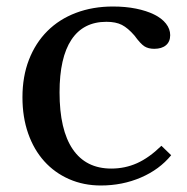

<svg xmlns="http://www.w3.org/2000/svg" viewBox="-20 -560 576 590"><path d="M506 -83Q470 -39 413 -14.5Q356 10 290 10Q237 10 192.5 -9.5Q148 -29 116 -64.5Q84 -100 66.5 -150Q49 -200 49 -261Q49 -325 69 -376.5Q89 -428 125.5 -464.5Q162 -501 213.5 -520.5Q265 -540 327 -540Q366 -540 398 -533.5Q430 -527 453.5 -515.5Q477 -504 490 -487.5Q503 -471 503 -452Q503 -432 490 -421Q477 -410 454 -410Q436 -410 424 -417.5Q412 -425 393 -451Q373 -474 354.5 -483.5Q336 -493 307 -493Q236 -493 199.5 -438Q163 -383 163 -276Q163 -161 203.5 -101.5Q244 -42 322 -42Q364 -42 401 -58.5Q438 -75 476 -112Z"/></svg>

Font: Libre Baskerville
Style: Regular
Weight: 400
Designer: Pablo Impallari, Rodrigo Fuenzalida
Foundry: Pablo Impallari, Rodrigo Fuenzalida
Version: Version 1.000; ttfautohint (v0.93) -l 8 -r 50 -G 200 -x 14 -